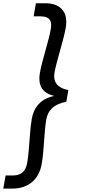

<svg xmlns="http://www.w3.org/2000/svg" viewBox="-33 -954 515 1162"><path d="M380.7 -408.9C308.2 -422.5 288 -463.9 296.8 -514.1C311 -592.1 349.5 -701 365 -786.5C382 -884.2 329.9 -934.3 242.4 -934.3H184.2L170.6 -855.1H211.5C261.3 -855.1 284.4 -833.7 274.7 -779.7C261.5 -703.8 223.3 -594.4 208 -511.1C196.5 -443.2 219 -391 292.7 -374.5L292 -372.5C213.3 -356 171.8 -303.9 159.6 -235.9C145.1 -152.6 145.2 -43.2 131.3 32.6C122.3 86.7 91.7 108.1 41.9 108.1H1L-13.3 187.3H44.9C132.4 187.3 202 137.2 219.2 39.4C234.7 -46 233.3 -154.9 247.6 -232.9C256.3 -283.2 291.4 -324.5 368.4 -338.1Z"/></svg>

Font: Poppins Devanagari Thin
Style: Italic
Weight: 100
Italic angle: -10°
Designer: Ninad Kale (Devanagari), Jonny Pinhorn (Latin)
Foundry: Indian Type Foundry
Version: 4.005